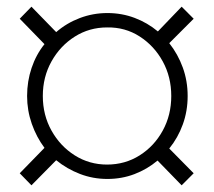

<svg xmlns="http://www.w3.org/2000/svg" viewBox="-20 -532 640 574"><path d="M74 22 39 -14 113 -90Q89 -122 75 -162Q61 -202 61 -245Q61 -289 74.5 -329Q88 -369 113 -400L39 -476L74 -512L148 -436Q179 -463 218.5 -478Q258 -493 301 -493Q344 -493 382.5 -478.5Q421 -464 452 -438L523 -512L559 -476L486 -403Q512 -370 526.5 -330Q541 -290 541 -245Q541 -200 526.5 -160Q512 -120 486 -88L559 -14L523 22L451 -52Q420 -26 382 -11.5Q344 3 301 3Q258 3 219 -12Q180 -27 148 -53ZM300 -40Q354 -40 397.5 -67.5Q441 -95 466.5 -141.5Q492 -188 492 -245Q492 -302 466.5 -348.5Q441 -395 397.5 -423Q354 -451 300 -450Q247 -450 203.5 -422.5Q160 -395 134 -348.5Q108 -302 108 -245Q108 -188 134 -141.5Q160 -95 203.5 -67.5Q247 -40 300 -40Z"/></svg>

Font: Nunito Sans 12pt ExtraLight
Style: Regular
Weight: 200
Designer: Vernon Adams
Foundry: Vernon Adams
Version: Version 3.101;gftools[0.9.27]